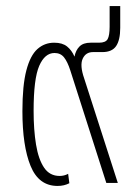

<svg xmlns="http://www.w3.org/2000/svg" viewBox="-20 -604 439 634"><path d="M170 10Q108 10 81 -56Q54 -122 54 -237Q54 -322 67 -371.5Q80 -421 103.5 -442Q127 -463 159 -463Q186 -463 201.5 -450.5Q217 -438 226 -417Q230 -438 242.5 -450.5Q255 -463 279 -463H307Q329 -463 335.5 -475Q342 -487 342 -516V-584H377V-512Q377 -472 363.5 -452Q350 -432 318 -432H287Q263 -432 253 -410Q243 -388 258 -345L369 0H331L212 -372Q203 -400 191.5 -414.5Q180 -429 160 -429Q128 -429 109.5 -386.5Q91 -344 91 -238Q91 -175 99 -126.5Q107 -78 125.5 -50.5Q144 -23 177 -23Q192 -23 205 -30L209 1Q192 10 170 10Z"/></svg>

Font: Noto Sans Thai Cond ExtLt
Style: Regular
Weight: 200
Width: 3
Designer: Monotype Design Team
Foundry: Monotype Imaging Inc.
Version: Version 2.002; ttfautohint (v1.8.4.7-5d5b)